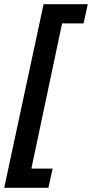

<svg xmlns="http://www.w3.org/2000/svg" viewBox="-37 -734 437 912"><path d="M-17 158 170 -714H380L360 -623H258L112 67H213L193 158Z"/></svg>

Font: Noto Sans Display SemiBold
Style: Italic
Weight: 600
Italic angle: -12°
Designer: Monotype Design Team
Foundry: Monotype Imaging Inc.
Version: Version 2.003